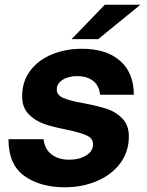

<svg xmlns="http://www.w3.org/2000/svg" viewBox="-20 -783 622 815"><path d="M16 -192H165Q170 -149 199.5 -127Q229 -105 274 -105Q316 -105 345.5 -123Q375 -141 375 -171Q375 -196 347 -208.5Q319 -221 261 -233Q204 -244 166 -257.5Q128 -271 101 -299Q74 -327 74 -374Q74 -437 108 -482.5Q142 -528 200 -552Q258 -576 329 -576Q431 -576 489.5 -525Q548 -474 548 -381H405Q400 -422 373.5 -441Q347 -460 308 -460Q270 -460 245.5 -444Q221 -428 221 -403Q221 -379 249 -367Q277 -355 334 -345Q393 -334 432 -321.5Q471 -309 499 -280.5Q527 -252 527 -204Q527 -139 490.5 -90Q454 -41 391.5 -14.5Q329 12 255 12Q151 12 83.5 -36Q16 -84 16 -192ZM397 -617H284L425 -763H576Z"/></svg>

Font: Open Sauce One ExtraBold Italic
Style: Regular
Weight: 800
Italic angle: -10°
Designer: Alfredo Marco Pradil
Foundry: Creative Sauce Fz LLC
Version: Version 1.477